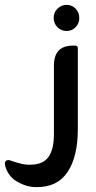

<svg xmlns="http://www.w3.org/2000/svg" viewBox="-107 -553 394 787"><path d="M166 -533Q188 -533 203 -517.5Q218 -502 218 -479Q218 -457 203 -441.5Q188 -426 166 -426Q144 -426 128.5 -441.5Q113 -457 113 -479Q113 -502 128.5 -517.5Q144 -533 166 -533ZM23 122Q72 120 93 88.5Q114 57 114 -3V-284Q114 -366 192 -366H201Q212 -366 212 -356V-24Q212 89 170 152Q128 215 42 214Q16 214 -7 205.5Q-30 197 -50 183Q-64 171 -74 155Q-84 139 -87 120Q-88 113 -84 108Q-80 103 -73 103Q-69 103 -65 104.5Q-61 106 -58 107Q-35 115 -16.5 119Q2 123 23 122Z"/></svg>

Font: Zain
Style: Bold
Weight: 700
Designer: Zain,Boutros
Foundry: Mobile Telecommunications Company (Zain), 2024
Version: Version 1.50; ttfautohint (v1.8.4)